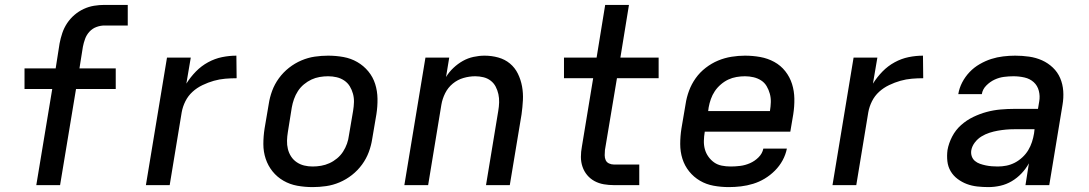

<svg xmlns="http://www.w3.org/2000/svg" viewBox="-20 -755 4440 783"><path d="M128 0 193 -392H80V-476H207L223 -578Q227 -599 234 -620Q241 -641 253.5 -660Q266 -679 283.5 -694Q301 -709 321.5 -718.5Q342 -728 363.5 -731.5Q385 -735 406 -735H501V-651H406Q390 -651 373.5 -645Q357 -639 345 -626Q333 -613 327 -596.5Q321 -580 318 -564L304 -476H452V-392H290L225 0Z M575 0 661 -520H758L740 -414Q757 -441 779 -463.5Q801 -486 828.5 -501Q856 -516 885.5 -522Q915 -528 944 -528L945 -436Q922 -436 898.5 -434Q875 -432 852 -425.5Q829 -419 806 -408Q783 -397 765 -380.5Q747 -364 736 -342Q725 -320 721 -297L672 0Z M1255 8Q1223 8 1192.5 2.5Q1162 -3 1136 -18Q1110 -33 1091.5 -56Q1073 -79 1063.5 -107.5Q1054 -136 1054 -167.5Q1054 -199 1059 -231L1076 -331Q1080 -358 1090 -385Q1100 -412 1117.5 -436Q1135 -460 1158.5 -478.5Q1182 -497 1209 -508.5Q1236 -520 1263.5 -524Q1291 -528 1318 -528Q1350 -528 1380.5 -522.5Q1411 -517 1437 -502Q1463 -487 1482 -464Q1501 -441 1510 -412.5Q1519 -384 1519.5 -352.5Q1520 -321 1515 -289L1498 -189Q1494 -162 1484 -135Q1474 -108 1456.5 -84Q1439 -60 1415.5 -41.5Q1392 -23 1365 -11.5Q1338 0 1310 4Q1282 8 1255 8ZM1255 -76Q1272 -76 1289.5 -79Q1307 -82 1323.5 -89.5Q1340 -97 1354.5 -109Q1369 -121 1379 -136.5Q1389 -152 1395 -169Q1401 -186 1403 -203L1420 -303Q1423 -321 1423.5 -338.5Q1424 -356 1419.5 -372.5Q1415 -389 1406.5 -403Q1398 -417 1384 -426.5Q1370 -436 1353 -440Q1336 -444 1318 -444Q1301 -444 1283.5 -441Q1266 -438 1250 -430.5Q1234 -423 1219.5 -411Q1205 -399 1195 -383.5Q1185 -368 1179 -351Q1173 -334 1170 -317L1154 -217Q1151 -199 1150.5 -181.5Q1150 -164 1154 -147.5Q1158 -131 1167 -117Q1176 -103 1190 -93.5Q1204 -84 1220.5 -80Q1237 -76 1255 -76Z M1629 0 1715 -520H1812L1799 -441Q1811 -461 1829 -478Q1847 -495 1867.5 -506.5Q1888 -518 1911 -523Q1934 -528 1956 -528Q1985 -528 2012 -520.5Q2039 -513 2059.5 -496Q2080 -479 2092 -454.5Q2104 -430 2109 -402.5Q2114 -375 2112.5 -346.5Q2111 -318 2107 -289L2059 0H1962L2012 -303Q2015 -320 2015.5 -337.5Q2016 -355 2012.5 -371Q2009 -387 2001.5 -401.5Q1994 -416 1981 -426Q1968 -436 1951.5 -440Q1935 -444 1918 -444Q1894 -444 1870 -437Q1846 -430 1826.5 -414Q1807 -398 1795.5 -375Q1784 -352 1780 -328L1726 0Z M2484 0Q2463 0 2442.5 -3.5Q2422 -7 2404.5 -16.5Q2387 -26 2374.5 -41Q2362 -56 2355.5 -75Q2349 -94 2349 -115Q2349 -136 2353 -157L2399 -436H2280V-520H2413L2448 -735H2545L2510 -520H2666V-436H2496L2447 -143Q2446 -133 2446 -122Q2446 -111 2450 -102Q2454 -93 2463.5 -88.5Q2473 -84 2484 -84H2587V0Z M2952 8Q2921 8 2890.5 2.5Q2860 -3 2834.5 -18Q2809 -33 2790.5 -56Q2772 -79 2763 -107.5Q2754 -136 2754 -167.5Q2754 -199 2759 -231L2776 -331Q2780 -358 2790 -385Q2800 -412 2817 -436Q2834 -460 2858 -478.5Q2882 -497 2908.5 -508Q2935 -519 2963 -523.5Q2991 -528 3018 -528Q3050 -528 3080.5 -522.5Q3111 -517 3137.5 -502.5Q3164 -488 3182.5 -464.5Q3201 -441 3210 -412.5Q3219 -384 3219.5 -352.5Q3220 -321 3215 -289L3203 -218H2854V-217Q2851 -199 2850.5 -181Q2850 -163 2854.5 -146.5Q2859 -130 2869 -116Q2879 -102 2892.5 -92.5Q2906 -83 2923.5 -79.5Q2941 -76 2960 -76Q2979 -76 2999 -78.5Q3019 -81 3038.5 -89.5Q3058 -98 3073.5 -113.5Q3089 -129 3093 -149H3189Q3184 -124 3171.5 -101Q3159 -78 3140 -59Q3121 -40 3098.5 -26.5Q3076 -13 3051.5 -5.5Q3027 2 3002 5Q2977 8 2952 8ZM2868 -302H3120V-303Q3123 -321 3123.5 -338.5Q3124 -356 3119.5 -372.5Q3115 -389 3106.5 -403.5Q3098 -418 3084 -427Q3070 -436 3053 -440Q3036 -444 3018 -444Q3001 -444 2983.5 -441Q2966 -438 2950 -430.5Q2934 -423 2919.5 -410.5Q2905 -398 2895 -383Q2885 -368 2879 -351Q2873 -334 2870 -317Z M3375 0 3461 -520H3558L3540 -414Q3557 -441 3579 -463.5Q3601 -486 3628.5 -501Q3656 -516 3685.5 -522Q3715 -528 3744 -528L3745 -436Q3722 -436 3698.5 -434Q3675 -432 3652 -425.5Q3629 -419 3606 -408Q3583 -397 3565 -380.5Q3547 -364 3536 -342Q3525 -320 3521 -297L3472 0Z M4011 8Q3988 8 3965.5 5.5Q3943 3 3923 -4.5Q3903 -12 3885.5 -25Q3868 -38 3857 -56.5Q3846 -75 3843.5 -97.5Q3841 -120 3844 -143Q3849 -171 3863 -198Q3877 -225 3899.5 -245Q3922 -265 3949 -278Q3976 -291 4004 -298.5Q4032 -306 4060.5 -308.5Q4089 -311 4116 -311H4213L4218 -341Q4222 -363 4216.5 -384.5Q4211 -406 4195.5 -420Q4180 -434 4158 -439Q4136 -444 4113 -444Q4094 -444 4074.5 -441.5Q4055 -439 4036.5 -430.5Q4018 -422 4002.5 -406.5Q3987 -391 3984 -371H3888Q3892 -396 3904 -419Q3916 -442 3934 -461Q3952 -480 3975.5 -493.5Q3999 -507 4022.5 -514.5Q4046 -522 4071 -525Q4096 -528 4120 -528Q4149 -528 4177 -524Q4205 -520 4229.5 -509Q4254 -498 4273.5 -479.5Q4293 -461 4303.5 -436.5Q4314 -412 4316 -384Q4318 -356 4313 -327L4259 0H4162L4176 -89Q4164 -67 4146 -48Q4128 -29 4106 -16Q4084 -3 4059.5 2.5Q4035 8 4011 8ZM4049 -76Q4067 -76 4084.5 -79.5Q4102 -83 4118.5 -91.5Q4135 -100 4149.5 -113.5Q4164 -127 4173.5 -143Q4183 -159 4188.5 -176Q4194 -193 4197 -211L4199 -228H4116Q4099 -228 4082.5 -226.5Q4066 -225 4049 -222Q4032 -219 4015 -213.5Q3998 -208 3982.5 -198.5Q3967 -189 3955.5 -174Q3944 -159 3941 -142Q3939 -129 3943 -117.5Q3947 -106 3956 -98.5Q3965 -91 3976.5 -87Q3988 -83 4000 -80.5Q4012 -78 4024.5 -77Q4037 -76 4049 -76Z"/></svg>

Font: Iosevka Aile Medium Oblique
Style: Regular
Weight: 500
Italic angle: -9°
Designer: Belleve Invis
Foundry: Belleve Invis
Version: Version 31.1.0; ttfautohint (v1.8.4)